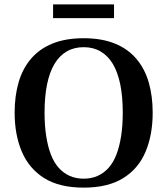

<svg xmlns="http://www.w3.org/2000/svg" viewBox="-20 -847 766 879"><path d="M363 12Q252 12 182.5 -31.5Q113 -75 80 -152.5Q47 -230 47 -331Q47 -407 65 -469.5Q83 -532 121.5 -577.5Q160 -623 220 -647.5Q280 -672 363 -672Q446 -672 506 -647.5Q566 -623 604.5 -577.5Q643 -532 661 -469.5Q679 -407 679 -331Q679 -230 646.5 -152.5Q614 -75 544 -31.5Q474 12 363 12ZM363 -29Q398 -29 426.5 -41.5Q455 -54 477 -78.5Q499 -103 513 -139.5Q527 -176 534.5 -224Q542 -272 542 -331Q542 -405 530.5 -461Q519 -517 496.5 -554.5Q474 -592 440.5 -611.5Q407 -631 363 -631Q319 -631 285.5 -611.5Q252 -592 229.5 -554.5Q207 -517 195.5 -461Q184 -405 184 -331Q184 -272 191.5 -224Q199 -176 213 -139.5Q227 -103 249 -78.5Q271 -54 299.5 -41.5Q328 -29 363 -29ZM223 -764V-827H502V-764Z"/></svg>

Font: Frank Ruhl Libre Medium
Style: Regular
Weight: 500
Designer: Yanek Iontef
Foundry: Fontef
Version: Version 6.004